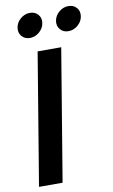

<svg xmlns="http://www.w3.org/2000/svg" viewBox="-102 -993 615 1045"><g transform="rotate(-10 206.0 -470.5)"><path d="M276.9 -727.5 156.2 0H25.9L146.5 -727.5ZM331.5 -806.6Q302.7 -806.6 286.1 -826.4Q269.5 -846.2 273.9 -874Q278.8 -902.3 302 -921.9Q325.2 -941.4 354 -941.4Q382.3 -941.4 399.2 -921.9Q416 -902.3 411.1 -874Q406.7 -846.2 383.3 -826.4Q359.9 -806.6 331.5 -806.6ZM118.7 -806.6Q90.3 -806.6 73.5 -826.4Q56.6 -846.2 61.5 -874Q65.9 -902.3 89.4 -921.9Q112.8 -941.4 141.1 -941.4Q169.4 -941.4 186.3 -921.9Q203.1 -902.3 198.2 -874Q193.8 -846.2 170.4 -826.4Q147 -806.6 118.7 -806.6Z"/></g></svg>

Font: Inter 17pt SemiBold
Style: Italic
Weight: 600
Italic angle: -9.3988°
Version: Version 4.001;git-66647c0bb